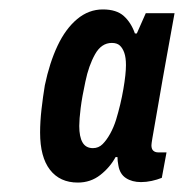

<svg xmlns="http://www.w3.org/2000/svg" viewBox="-20 -717 390 407"><path d="M145 -330Q107 -330 86 -357Q65 -384 65 -436Q65 -459 68 -485.5Q71 -512 75 -536Q85 -584 102 -620Q119 -656 143.5 -676.5Q168 -697 198 -697Q227 -697 242.5 -683Q258 -669 266 -646H270L289 -689H350L333 -595Q329 -573 324.5 -547.5Q320 -522 316 -498.5Q312 -475 308.5 -455.5Q305 -436 303 -424Q301 -412 301 -409Q301 -401 305 -397.5Q309 -394 315 -394H333L323 -340Q313 -336 301.5 -333.5Q290 -331 279 -331Q260 -331 247 -339.5Q234 -348 231 -366Q230 -371 229.5 -375.5Q229 -380 229 -384H225Q213 -362 192.5 -346Q172 -330 145 -330ZM177 -403Q189 -403 197.5 -411.5Q206 -420 213.5 -433.5Q221 -447 226 -463Q236 -496 241.5 -528Q247 -560 247 -579Q247 -595 243.5 -605Q240 -615 234 -620.5Q228 -626 217 -626Q195 -626 181.5 -602Q168 -578 161 -544Q154 -512 151 -488Q148 -464 148 -450Q148 -427 155 -415Q162 -403 177 -403Z"/></svg>

Font: Archivo Condensed
Style: Bold Italic
Weight: 700
Width: 3
Italic angle: -10°
Designer: Hector Gatti
Foundry: Omnibus-Type
Version: Version 2.001